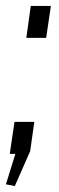

<svg xmlns="http://www.w3.org/2000/svg" viewBox="-30 -520 201 649"><path d="M86 -108 72 -9 20 109 -10 103 22 0H3L19 -108ZM142 -500 126 -392H59L74 -500Z"/></svg>

Font: Pathway Extreme 28pt Light
Style: Italic
Weight: 300
Italic angle: -8°
Designer: Eduardo Rodriguez Tunni
Foundry: Eduardo Rodriguez Tunni
Version: Version 1.001;gftools[0.9.26]